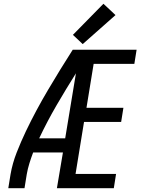

<svg xmlns="http://www.w3.org/2000/svg" viewBox="-20 -999 760 1019"><path d="M24 0H110L122 -74Q127 -103 136 -132Q145 -161 156 -190H314L282 0H584L596 -76H381L426 -352H623L635 -427H439L477 -660H693L705 -735H366Q332 -682 299.5 -629Q267 -576 235 -522Q203 -468 173.5 -413Q144 -358 117.5 -302.5Q91 -247 68.5 -189.5Q46 -132 36 -74ZM188 -265Q230 -354 280 -440Q330 -526 383 -610L326 -265ZM419 -765 593 -919 529 -979 367 -814Z"/></svg>

Font: Iosevka Sparkle Oblique
Style: Regular
Weight: 400
Italic angle: -9°
Designer: Belleve Invis
Foundry: Belleve Invis
Version: Version 4.5.0; ttfautohint (v1.8.3)